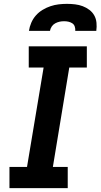

<svg xmlns="http://www.w3.org/2000/svg" viewBox="-20 -975 521 995"><path d="M29 0V-110H120L206 -625H129V-735H430V-625H339L254 -110H331V0ZM130 -815Q133 -836 142 -857Q151 -878 166 -895Q181 -912 201 -924Q221 -936 242 -943Q263 -950 284.5 -952.5Q306 -955 327 -955Q348 -955 369 -952.5Q390 -950 408.5 -943Q427 -936 443 -924Q459 -912 468.5 -895Q478 -878 480 -857Q482 -836 479 -815H370Q371 -826 367.5 -837Q364 -848 355 -854Q346 -860 335 -862.5Q324 -865 312 -865Q300 -865 288.5 -862.5Q277 -860 266 -854Q255 -848 248 -837.5Q241 -827 239 -815Z"/></svg>

Font: Iosevka Etoile XBdObl
Style: Regular
Weight: 800
Italic angle: -9°
Designer: Belleve Invis
Foundry: Belleve Invis
Version: Version 15.5.2; ttfautohint (v1.8.4)